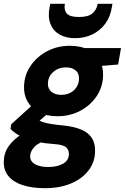

<svg xmlns="http://www.w3.org/2000/svg" viewBox="-50 -754 654 1006"><path d="M186 232Q118 232 69 216Q20 200 -6 168.5Q-32 137 -30 90Q-29 46 -3.5 10.5Q22 -25 66.5 -52.5Q111 -80 171 -100L207 -23Q154 -9 131.5 14.5Q109 38 108 63Q107 82 119 95Q131 108 153 114.5Q175 121 204 121Q248 121 279 104.5Q310 88 311 54Q312 33 297 18.5Q282 4 235 1Q189 -2 152 -10Q115 -18 85.5 -29Q56 -40 36 -53Q16 -66 5 -79L9 -103L139 -221L235 -189L80 -55L139 -133Q149 -126 160 -120.5Q171 -115 186 -111Q201 -107 223.5 -103.5Q246 -100 278 -97Q339 -91 377 -74.5Q415 -58 432.5 -29Q450 0 448 41Q447 96 413.5 139.5Q380 183 321.5 207.5Q263 232 186 232ZM251 -145Q193 -145 153.5 -166Q114 -187 94 -222.5Q74 -258 76 -303Q78 -362 110.5 -409.5Q143 -457 196.5 -485.5Q250 -514 316 -514Q374 -514 413.5 -493Q453 -472 472.5 -436.5Q492 -401 490 -356Q488 -297 456 -249.5Q424 -202 370.5 -173.5Q317 -145 251 -145ZM271 -257Q310 -257 336 -280Q362 -303 364 -340Q365 -370 346 -385.5Q327 -401 296 -401Q257 -401 230 -378Q203 -355 201 -318Q200 -289 219.5 -273Q239 -257 271 -257ZM380 -400 376 -502H584L569 -416ZM344 -554Q295 -554 261.5 -573.5Q228 -593 214 -629.5Q200 -666 210 -717L213 -734H290Q284 -702 299.5 -683.5Q315 -665 364 -665Q412 -665 434 -683.5Q456 -702 462 -734H539L536 -716Q528 -665 501 -629Q474 -593 433.5 -573.5Q393 -554 344 -554Z"/></svg>

Font: DM Sans 16pt Black
Style: Italic
Weight: 900
Italic angle: -10°
Version: Version 4.004;gftools[0.9.30]